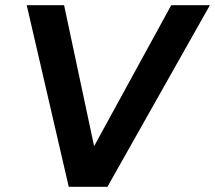

<svg xmlns="http://www.w3.org/2000/svg" viewBox="-20 -720 829 740"><path d="M257 0 640 -700H789L394 0ZM245 0 83 -700H227L376 0Z"/></svg>

Font: Figtree
Style: Bold Italic
Weight: 700
Italic angle: -9.5°
Foundry: Erik Kennedy
Version: Version 2.001;gftools[0.9.30]